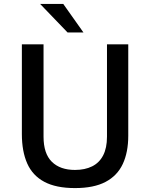

<svg xmlns="http://www.w3.org/2000/svg" viewBox="-20 -949 747 979"><path d="M362.5 10Q265.5 10 205.8 -22Q146 -54 118.8 -115.5Q91.5 -177 91.5 -265.5V-723H202V-252Q202 -166 244.2 -124.2Q286.5 -82.5 362.5 -82.5Q413 -82.5 449.8 -100.8Q486.5 -119 506 -156.8Q525.5 -194.5 525.5 -252V-723H634V-257Q634 -172.5 606 -112.8Q578 -53 518.2 -21.5Q458.5 10 362.5 10ZM324.5 -783.5 184.5 -929H302.5L405.5 -783.5Z"/></svg>

Font: Public Sans Thin Medium
Style: Regular
Weight: 500
Version: Version 2.001